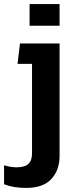

<svg xmlns="http://www.w3.org/2000/svg" viewBox="-26 -687 370 941"><path d="M119 -561V-667H266V-561ZM102 234Q39 234 -6 216V123Q10 128 25.5 130.5Q41 133 54 133Q95 133 113 116.5Q131 100 131 64V-374H60L72 -474H266V77Q266 147 225.5 190.5Q185 234 102 234Z"/></svg>

Font: Kanit Medium
Style: Regular
Weight: 500
Designer: Katatrad Team
Foundry: CadsonDemak
Version: Version 2.000; ttfautohint (v1.8.3)